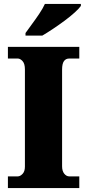

<svg xmlns="http://www.w3.org/2000/svg" viewBox="-20 -951 440 971"><path d="M20 0V-59H70Q82 -59 94 -71.5Q106 -84 106 -108V-600Q106 -629 94 -642Q82 -655 70 -655H20V-714H381V-655H330Q313 -655 303.5 -642Q294 -629 294 -599V-110Q294 -86 305 -72.5Q316 -59 330 -59H381V0ZM109 -784Q123 -804 142 -829.5Q161 -855 179 -882Q197 -909 207 -931H389V-921Q380 -908 358 -888Q336 -868 307 -846.5Q278 -825 248 -805Q218 -785 194 -771H109Z"/></svg>

Font: Noto Serif Thai SemiCondensed Black
Style: Regular
Weight: 900
Width: 4
Designer: Monotype Design Team
Foundry: Monotype Imaging Inc.
Version: Version 2.002; ttfautohint (v1.8.4.7-5d5b)